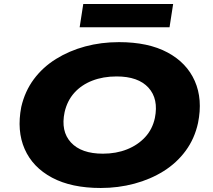

<svg xmlns="http://www.w3.org/2000/svg" viewBox="-20 -926 1061 957"><path d="M482 11Q336 11 239.5 -40.5Q143 -92 103 -183Q63 -274 86 -393Q104 -471 148.5 -531Q193 -591 259 -632Q325 -673 404.5 -694.5Q484 -716 573 -716Q719 -716 815 -664.5Q911 -613 951 -522Q991 -431 967 -313Q950 -235 905.5 -174.5Q861 -114 795.5 -73Q730 -32 649.5 -10.5Q569 11 482 11ZM493 -160Q559 -160 613 -181.5Q667 -203 703.5 -242.5Q740 -282 752 -338Q771 -433 720 -489Q669 -545 561 -545Q494 -545 440 -524Q386 -503 350.5 -463.5Q315 -424 302 -367Q282 -272 333.5 -216Q385 -160 493 -160ZM377 -790 395 -906H843L825 -790Z"/></svg>

Font: Nunito Sans 10pt Expanded Black
Style: Italic
Weight: 900
Width: 7
Italic angle: -9°
Designer: Vernon Adams
Foundry: Vernon Adams
Version: Version 3.101;gftools[0.9.27]